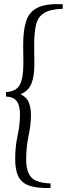

<svg xmlns="http://www.w3.org/2000/svg" viewBox="-20 -761 334 961"><path d="M294 -717Q232 -715 201 -696Q170 -677 160.5 -637.5Q151 -598 151 -534Q151 -511 151.5 -485Q152 -459 152 -440Q152 -379 137.5 -343Q123 -307 85 -290V-288Q115 -274 125 -246.5Q135 -219 135 -186Q135 -137 123 -81.5Q111 -26 111 37Q111 99 137 127Q163 155 233 157V180Q165 182 126 168Q87 154 71.5 121.5Q56 89 56 37Q56 -28 68 -82Q80 -136 80 -188Q80 -233 64 -254.5Q48 -276 10 -278V-300Q61 -303 79 -336.5Q97 -370 97 -444Q97 -465 96.5 -490.5Q96 -516 96 -537Q96 -611 111.5 -657Q127 -703 170 -723.5Q213 -744 294 -740Z"/></svg>

Font: Bona Nova
Style: Italic
Weight: 400
Italic angle: -4°
Designer: Mateusz Machalski
Foundry: Capitalics
Version: Version 4.001; ttfautohint (v1.8.3)